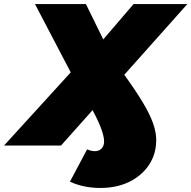

<svg xmlns="http://www.w3.org/2000/svg" viewBox="-72 -720 947 950"><path d="M-52 0 278 -362 101 -700H353L439 -525L589 -700H855L543 -350Q600 -271 635 -212.5Q670 -154 685.5 -109.5Q701 -65 701 -28Q701 42 665.5 95.5Q630 149 568 179.5Q506 210 424 210Q342 210 274 179L359 19Q380 28 397 28Q418 28 430.5 15Q443 2 443 -20Q443 -69 386 -175L230 0Z"/></svg>

Font: Montserrat Black
Style: Italic
Weight: 900
Italic angle: -11.3°
Designer: Julieta Ulanovsky
Foundry: Julieta Ulanovsky
Version: Version 9.000; ttfautohint (v1.8.4.7-5d5b)